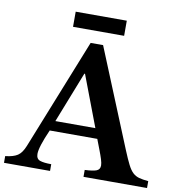

<svg xmlns="http://www.w3.org/2000/svg" viewBox="-112 -1035 1049 1125"><g transform="rotate(10 412.5 -472.5)"><path d="M-13 0V-40Q35 -45 60 -61.5Q85 -78 102 -121L365 -780H439L678 -196Q699 -145 714 -115.5Q729 -86 745 -71Q761 -56 782.5 -50Q804 -44 838 -41V0H460V-41Q508 -43 529 -51Q550 -59 550 -83Q550 -97 543 -119.5Q536 -142 524 -173L501 -233H218Q171 -127 171 -86Q171 -56 193.5 -48Q216 -40 261 -40V0ZM241 -293H479L364 -596H360ZM551 -855H247V-945H551Z"/></g></svg>

Font: Libre Baskerville
Style: Bold
Weight: 700
Designer: Pablo Impallari, Rodrigo Fuenzalida
Foundry: Pablo Impallari, Rodrigo Fuenzalida
Version: Version 1.051; ttfautohint (v1.8.4.7-5d5b)